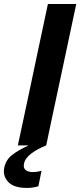

<svg xmlns="http://www.w3.org/2000/svg" viewBox="-63 -733 405 968"><path d="M27 0Q39.5 -58 51 -112Q62.5 -166 77 -234L127.5 -473Q142.5 -542.5 154.2 -598.2Q166 -654 178.5 -713H321.5Q309 -654 297 -598Q285 -542 270.5 -473L219.5 -234Q205 -166 193.5 -112Q182 -58 170 0ZM73 214.5Q6 214.5 -22 183.8Q-50 153 -41.5 112.5Q-33.5 73 -2.2 48.5Q29 24 77.5 2L83 -23.5L149.5 -31L170 0Q126 17.5 94.5 41.2Q63 65 58 92.5Q53.5 113 65.8 123.8Q78 134.5 102.5 134.5Q116.5 134.5 128.2 132.2Q140 130 146.5 127.5L130.5 206Q120 209.5 105 212Q90 214.5 73 214.5Z"/></svg>

Font: Commissioner SemiBold
Style: Italic
Weight: 600
Italic angle: -12°
Designer: Kostas Bartsokas
Foundry: Kostas Bartsokas
Version: Version 1.000; ttfautohint (v1.8.3)